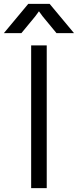

<svg xmlns="http://www.w3.org/2000/svg" viewBox="-60 -966 400 986"><path d="M100 -733V0H180V-733ZM-40 -796H50L121 -882L140 -908L159 -882L230 -796H320L195 -946H85Z"/></svg>

Font: Kreadon Medium
Style: Regular
Weight: 500
Designer: kohakuno
Foundry: StudioGnu
Version: Version 1.000;Glyphs 3.1.2 (3151)